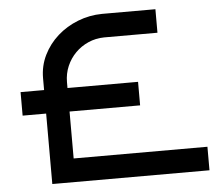

<svg xmlns="http://www.w3.org/2000/svg" viewBox="-51 -757 942 814"><g transform="rotate(-5 420.5 -350.0)"><path d="M808.1 0H139.2V-299.8H39.1V-399.9H139.2V-450.2Q139.2 -502.9 161.6 -548.3Q184.1 -593.8 221.9 -627.4Q259.8 -661.1 309.1 -680.4Q358.4 -699.7 412.1 -700.2H639.2V-600.1H412.1Q376 -599.6 344.5 -585.7Q313 -571.8 289.6 -548.1Q266.1 -524.4 252.4 -492.7Q238.8 -460.9 238.8 -424.8V-399.9H539.1V-299.8H238.8V-100.1H808.1Z"/></g></svg>

Font: Bruno Ace SC
Style: Regular
Weight: 400
Designer: Astigmatic (AOETI)
Foundry: Astigmatic (AOETI)
Version: Version 1.000